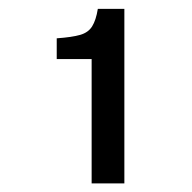

<svg xmlns="http://www.w3.org/2000/svg" viewBox="-20 -837 440 440"><path d="M265 -416.7H190V-701.7H110V-749.2Q145 -751.7 163.8 -757.1Q182.5 -762.5 191.2 -776.7Q200 -790.8 204.2 -816.7H265Z"/></svg>

Font: Familjen Grotesk Variable
Style: Regular
Weight: 400
Designer: Anders Wikstroem, Jonas Baeckman, Matilda Gysing, Kristian Moeller
Foundry: Familjen STHLM AB
Version: Version 2.000